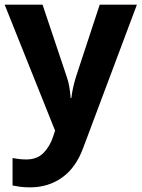

<svg xmlns="http://www.w3.org/2000/svg" viewBox="-20 -566 609 826"><path d="M0 -546H163L266 -239Q274 -217 278 -193.5Q282 -170 284 -144H287Q290 -170 295.5 -193.5Q301 -217 308 -239L409 -546H569L338 70Q307 155 247.5 197.5Q188 240 110 240Q85 240 66.5 237.5Q48 235 34 232V114Q45 116 60.5 118Q76 120 93 120Q140 120 167.5 91.5Q195 63 208 23L217 -4Z"/></svg>

Font: RS Noto Sans
Style: Bold
Weight: 700
Designer: Monotype Design Team
Foundry: Monotype Imaging Inc.
Version: Version 3.10